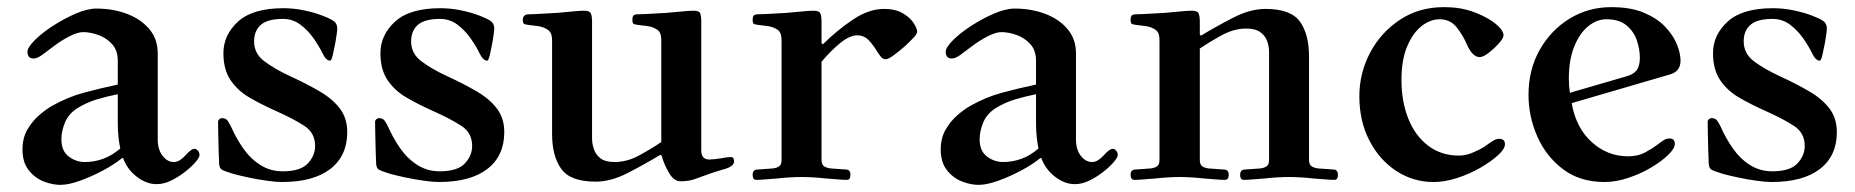

<svg xmlns="http://www.w3.org/2000/svg" viewBox="-20 -498 5198 538"><path d="M43 -79Q43 -111 56.5 -134.5Q70 -158 89.5 -175Q109 -192 127 -202Q170 -226 214 -238Q258 -250 310 -261V-328Q310 -357 294 -374.5Q278 -392 255.5 -400Q233 -408 213 -408Q197 -408 173 -395.5Q149 -383 126 -365Q116 -358 100.5 -346Q85 -334 74 -334Q57 -334 57 -353Q57 -365 77.5 -385.5Q98 -406 129 -426Q160 -446 192.5 -460Q225 -474 250 -474Q296 -474 335 -459.5Q374 -445 398 -417Q422 -389 422 -348V-107Q422 -79 435.5 -61.5Q449 -44 467 -44Q476 -44 484.5 -49.5Q493 -55 501 -64Q507 -71 513.5 -76Q520 -81 525 -81Q530 -81 534.5 -76Q539 -71 539 -63Q539 -57 528 -44Q517 -31 498.5 -16.5Q480 -2 459.5 8Q439 18 419 18Q390 18 363 -3Q336 -24 325 -55H322Q300 -37 268 -20Q236 -3 204 8.5Q172 20 149 20Q127 20 102.5 10.5Q78 1 60.5 -21Q43 -43 43 -79ZM152 -108Q152 -75 172.5 -59.5Q193 -44 218 -44Q244 -44 269 -53Q294 -62 317 -82Q314 -96 312 -113.5Q310 -131 310 -155V-234Q280 -228 251.5 -219.5Q223 -211 197 -195Q172 -179 162 -154.5Q152 -130 152 -108Z M591 -156Q591 -161 594.5 -164Q598 -167 602 -167Q613 -167 618 -159.5Q623 -152 627 -144Q641 -112 661 -83Q681 -54 709 -36Q737 -18 772 -18Q822 -18 842.5 -40Q863 -62 863 -89Q863 -125 834 -144.5Q805 -164 749 -189Q711 -206 678.5 -225Q646 -244 626 -273.5Q606 -303 606 -349Q606 -400 647 -437.5Q688 -475 774 -475Q803 -475 832 -469Q861 -463 884 -454Q910 -444 917.5 -437Q925 -430 925 -418Q925 -415 924 -406Q923 -397 920 -380Q917 -364 913 -346Q909 -328 905 -328Q894 -328 884 -348Q874 -369 858 -391.5Q842 -414 821 -429.5Q800 -445 773 -445Q730 -445 711 -428.5Q692 -412 692 -382Q692 -348 720.5 -326.5Q749 -305 792 -285Q840 -263 876.5 -241.5Q913 -220 933 -193Q953 -166 953 -128Q953 -61 905.5 -24.5Q858 12 770 12Q754 12 728.5 8.5Q703 5 677 -0.5Q651 -6 633 -11Q607 -19 601 -23Q595 -27 594 -39Q593 -58 592.5 -81.5Q592 -105 591.5 -125.5Q591 -146 591 -156Z M1031 -156Q1031 -161 1034.5 -164Q1038 -167 1042 -167Q1053 -167 1058 -159.5Q1063 -152 1067 -144Q1081 -112 1101 -83Q1121 -54 1149 -36Q1177 -18 1212 -18Q1262 -18 1282.5 -40Q1303 -62 1303 -89Q1303 -125 1274 -144.5Q1245 -164 1189 -189Q1151 -206 1118.5 -225Q1086 -244 1066 -273.5Q1046 -303 1046 -349Q1046 -400 1087 -437.5Q1128 -475 1214 -475Q1243 -475 1272 -469Q1301 -463 1324 -454Q1350 -444 1357.5 -437Q1365 -430 1365 -418Q1365 -415 1364 -406Q1363 -397 1360 -380Q1357 -364 1353 -346Q1349 -328 1345 -328Q1334 -328 1324 -348Q1314 -369 1298 -391.5Q1282 -414 1261 -429.5Q1240 -445 1213 -445Q1170 -445 1151 -428.5Q1132 -412 1132 -382Q1132 -348 1160.5 -326.5Q1189 -305 1232 -285Q1280 -263 1316.5 -241.5Q1353 -220 1373 -193Q1393 -166 1393 -128Q1393 -61 1345.5 -24.5Q1298 12 1210 12Q1194 12 1168.5 8.5Q1143 5 1117 -0.5Q1091 -6 1073 -11Q1047 -19 1041 -23Q1035 -27 1034 -39Q1033 -58 1032.5 -81.5Q1032 -105 1031.5 -125.5Q1031 -146 1031 -156Z M1445 -442Q1445 -458 1462 -458Q1473 -458 1498 -459.5Q1523 -461 1542 -462Q1566 -464 1585.5 -466Q1605 -468 1617 -468Q1633 -468 1636 -459.5Q1639 -451 1639 -440V-109Q1639 -96 1644 -80.5Q1649 -65 1662.5 -54.5Q1676 -44 1702 -44Q1737 -44 1771 -62.5Q1805 -81 1833 -100V-383Q1833 -399 1829 -406.5Q1825 -414 1816 -418Q1807 -423 1793.5 -425Q1780 -427 1769 -428Q1761 -429 1756.5 -430.5Q1752 -432 1752 -442Q1752 -451 1755 -454.5Q1758 -458 1768 -458Q1779 -458 1804 -459.5Q1829 -461 1848 -462Q1872 -464 1892 -466Q1912 -468 1924 -468Q1940 -468 1942.5 -459.5Q1945 -451 1945 -440V-76Q1945 -51 1968 -51Q1973 -51 1982 -52Q1991 -53 1998 -54Q2008 -56 2015.5 -57Q2023 -58 2028 -58Q2037 -58 2037 -46Q2037 -31 2006 -23Q1985 -17 1966.5 -10.5Q1948 -4 1932 2Q1913 10 1887 10Q1868 10 1854 -14.5Q1840 -39 1834 -62L1830 -64Q1787 -38 1739.5 -13.5Q1692 11 1649 11Q1578 11 1552.5 -25Q1527 -61 1527 -122V-383Q1527 -399 1522.5 -406.5Q1518 -414 1509 -418Q1500 -423 1486.5 -425Q1473 -427 1462 -428Q1454 -429 1449.5 -430.5Q1445 -432 1445 -442Z M2089 -8Q2089 -23 2103 -23L2145 -26Q2155 -27 2162.5 -31.5Q2170 -36 2170 -50V-383Q2170 -399 2166 -406.5Q2162 -414 2153 -418Q2144 -423 2130.5 -425Q2117 -427 2106 -428Q2098 -429 2093.5 -430.5Q2089 -432 2089 -442Q2089 -451 2092 -454.5Q2095 -458 2105 -458Q2116 -458 2141 -459.5Q2166 -461 2185 -462Q2209 -464 2228.5 -466Q2248 -468 2260 -468Q2276 -468 2279 -459.5Q2282 -451 2282 -440V-377L2286 -374Q2324 -412 2369 -442.5Q2414 -473 2457 -473Q2489 -473 2509.5 -461Q2530 -449 2540 -433.5Q2550 -418 2550 -409Q2550 -403 2539.5 -392Q2529 -381 2515 -368Q2499 -354 2484 -343Q2469 -332 2462 -332Q2454 -332 2449 -338Q2444 -344 2437 -355Q2427 -372 2414 -385.5Q2401 -399 2382 -399Q2361 -399 2334.5 -377.5Q2308 -356 2282 -325V-50Q2282 -36 2290 -31.5Q2298 -27 2308 -26L2350 -23Q2363 -23 2363 -8Q2363 6 2353 6Q2343 6 2325.5 4.5Q2308 3 2293 2Q2276 0 2258 -1Q2240 -2 2226 -2Q2212 -2 2194 -1Q2176 0 2159 2Q2144 3 2126.5 4.5Q2109 6 2099 6Q2089 6 2089 -8Z M2616 -79Q2616 -111 2629.5 -134.5Q2643 -158 2662.5 -175Q2682 -192 2700 -202Q2743 -226 2787 -238Q2831 -250 2883 -261V-328Q2883 -357 2867 -374.5Q2851 -392 2828.5 -400Q2806 -408 2786 -408Q2770 -408 2746 -395.5Q2722 -383 2699 -365Q2689 -358 2673.5 -346Q2658 -334 2647 -334Q2630 -334 2630 -353Q2630 -365 2650.5 -385.5Q2671 -406 2702 -426Q2733 -446 2765.5 -460Q2798 -474 2823 -474Q2869 -474 2908 -459.5Q2947 -445 2971 -417Q2995 -389 2995 -348V-107Q2995 -79 3008.5 -61.5Q3022 -44 3040 -44Q3049 -44 3057.5 -49.5Q3066 -55 3074 -64Q3080 -71 3086.5 -76Q3093 -81 3098 -81Q3103 -81 3107.5 -76Q3112 -71 3112 -63Q3112 -57 3101 -44Q3090 -31 3071.5 -16.5Q3053 -2 3032.5 8Q3012 18 2992 18Q2963 18 2936 -3Q2909 -24 2898 -55H2895Q2873 -37 2841 -20Q2809 -3 2777 8.5Q2745 20 2722 20Q2700 20 2675.5 10.5Q2651 1 2633.5 -21Q2616 -43 2616 -79ZM2725 -108Q2725 -75 2745.5 -59.5Q2766 -44 2791 -44Q2817 -44 2842 -53Q2867 -62 2890 -82Q2887 -96 2885 -113.5Q2883 -131 2883 -155V-234Q2853 -228 2824.5 -219.5Q2796 -211 2770 -195Q2745 -179 2735 -154.5Q2725 -130 2725 -108Z M3148 -8Q3148 -23 3162 -23L3204 -26Q3214 -27 3221.5 -31.5Q3229 -36 3229 -50V-383Q3229 -399 3225 -406.5Q3221 -414 3212 -418Q3203 -423 3189.5 -425Q3176 -427 3165 -428Q3157 -429 3152.5 -430.5Q3148 -432 3148 -442Q3148 -451 3151 -454.5Q3154 -458 3164 -458Q3175 -458 3200 -459.5Q3225 -461 3244 -462Q3268 -464 3288 -466Q3308 -468 3320 -468Q3336 -468 3339 -459.5Q3342 -451 3342 -440V-401L3345 -398Q3388 -424 3435.5 -448.5Q3483 -473 3526 -473Q3597 -473 3622.5 -437.5Q3648 -402 3648 -340V-50Q3648 -36 3656 -31.5Q3664 -27 3674 -26L3716 -23Q3729 -23 3729 -8Q3729 6 3719 6Q3709 6 3691.5 4.5Q3674 3 3659 2Q3642 0 3624 -1Q3606 -2 3592 -2Q3578 -2 3560 -1Q3542 0 3525 2Q3510 3 3492.5 4.5Q3475 6 3465 6Q3455 6 3455 -8Q3455 -23 3469 -23L3511 -26Q3521 -27 3528.5 -31.5Q3536 -36 3536 -50V-353Q3536 -367 3531 -382Q3526 -397 3512 -407.5Q3498 -418 3472 -418Q3438 -418 3404 -399.5Q3370 -381 3342 -362V-50Q3342 -36 3349.5 -31.5Q3357 -27 3367 -26L3409 -23Q3423 -23 3423 -8Q3423 6 3412 6Q3402 6 3384.5 4.5Q3367 3 3352 2Q3335 0 3317 -1Q3299 -2 3285 -2Q3271 -2 3253.5 -1Q3236 0 3219 2Q3204 3 3186.5 4.5Q3169 6 3159 6Q3148 6 3148 -8Z M3789 -228Q3789 -293 3819 -350Q3849 -407 3902.5 -442.5Q3956 -478 4026 -478Q4061 -478 4088 -471Q4115 -464 4140 -451Q4162 -440 4177.5 -425.5Q4193 -411 4193 -399Q4193 -391 4180 -376.5Q4167 -362 4151.5 -350Q4136 -338 4126 -338Q4106 -338 4090 -374Q4080 -398 4062 -421Q4044 -444 4014 -444Q3988 -444 3963.5 -425Q3939 -406 3923 -368Q3907 -330 3907 -274Q3907 -214 3926 -166Q3945 -118 3981.5 -90Q4018 -62 4068 -62Q4088 -62 4109.5 -71.5Q4131 -81 4141 -88Q4156 -99 4164.5 -104Q4173 -109 4181 -109Q4197 -109 4197 -94Q4197 -81 4178 -63.5Q4159 -46 4129 -28.5Q4099 -11 4064 0.5Q4029 12 3997 12Q3940 12 3892.5 -19Q3845 -50 3817 -104.5Q3789 -159 3789 -228Z M4263 -232Q4263 -303 4294.5 -358.5Q4326 -414 4378.5 -446Q4431 -478 4495 -478Q4549 -478 4586 -462.5Q4623 -447 4645.5 -423.5Q4668 -400 4678.5 -374.5Q4689 -349 4689 -328Q4689 -297 4658 -289L4384 -209Q4396 -140 4440 -100Q4484 -60 4542 -60Q4570 -60 4590 -71Q4610 -82 4622 -91Q4635 -101 4642.5 -105.5Q4650 -110 4658 -110Q4673 -110 4673 -95Q4673 -82 4654.5 -64Q4636 -46 4606.5 -28.5Q4577 -11 4542.5 0.5Q4508 12 4476 12Q4407 12 4359.5 -24Q4312 -60 4287.5 -116Q4263 -172 4263 -232ZM4376 -277Q4376 -258 4379 -238L4537 -284Q4556 -289 4565.5 -300.5Q4575 -312 4575 -336Q4575 -360 4566.5 -385Q4558 -410 4537.5 -427Q4517 -444 4481 -444Q4455 -444 4431 -425Q4407 -406 4391.5 -368.5Q4376 -331 4376 -277Z M4765 -156Q4765 -161 4768.5 -164Q4772 -167 4776 -167Q4787 -167 4792 -159.5Q4797 -152 4801 -144Q4815 -112 4835 -83Q4855 -54 4883 -36Q4911 -18 4946 -18Q4996 -18 5016.5 -40Q5037 -62 5037 -89Q5037 -125 5008 -144.5Q4979 -164 4923 -189Q4885 -206 4852.5 -225Q4820 -244 4800 -273.5Q4780 -303 4780 -349Q4780 -400 4821 -437.5Q4862 -475 4948 -475Q4977 -475 5006 -469Q5035 -463 5058 -454Q5084 -444 5091.5 -437Q5099 -430 5099 -418Q5099 -415 5098 -406Q5097 -397 5094 -380Q5091 -364 5087 -346Q5083 -328 5079 -328Q5068 -328 5058 -348Q5048 -369 5032 -391.5Q5016 -414 4995 -429.5Q4974 -445 4947 -445Q4904 -445 4885 -428.5Q4866 -412 4866 -382Q4866 -348 4894.5 -326.5Q4923 -305 4966 -285Q5014 -263 5050.5 -241.5Q5087 -220 5107 -193Q5127 -166 5127 -128Q5127 -61 5079.5 -24.5Q5032 12 4944 12Q4928 12 4902.5 8.5Q4877 5 4851 -0.5Q4825 -6 4807 -11Q4781 -19 4775 -23Q4769 -27 4768 -39Q4767 -58 4766.5 -81.5Q4766 -105 4765.5 -125.5Q4765 -146 4765 -156Z"/></svg>

Font: Monomakh
Style: Regular
Weight: 400
Version: Version 1.200; ttfautohint (v1.8.4.7-5d5b)